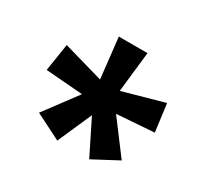

<svg xmlns="http://www.w3.org/2000/svg" viewBox="-107 -910 777 742"><g transform="rotate(30 282.0 -539.0)"><path d="M356 -773 336 -593 518 -644 534 -521 368 -509 477 -364 366 -305 290 -458 223 -306 108 -364 216 -509 51 -522 70 -644 248 -593 228 -773Z"/></g></svg>

Font: Noto Sans Telugu
Style: Regular
Weight: 400
Designer: Jelle Bosma - Monotype Design Team
Foundry: Monotype Imaging Inc.
Version: Version 2.003